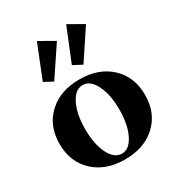

<svg xmlns="http://www.w3.org/2000/svg" viewBox="-171 -815 867 938"><g transform="rotate(-30 262.0 -346.5)"><path d="M102.1 -517.6 177.2 -705.1 262.2 -656.7 151.4 -491.2ZM266.1 -517.6 342.3 -705.1 426.3 -656.7 316.4 -491.2ZM262.7 11.7Q153.8 11.7 87.6 -50.3Q21.5 -112.3 21.5 -213.9Q21.5 -315.4 87.6 -377.2Q153.8 -439 262.7 -439Q371.1 -439 437.3 -377Q503.4 -314.9 503.4 -213.4Q503.4 -111.8 437.3 -50Q371.1 11.7 262.7 11.7ZM262.7 -20.5Q304.7 -20.5 331.8 -75Q358.9 -129.4 358.9 -213.9Q358.9 -298.3 331.8 -352.8Q304.7 -407.2 262.7 -407.2Q220.2 -407.2 193.1 -352.8Q166 -298.3 166 -213.9Q166 -129.4 193.1 -75Q220.2 -20.5 262.7 -20.5Z"/></g></svg>

Font: Elstob 14pt
Style: Bold
Weight: 700
Designer: Peter S. Baker
Version: Version 1.015